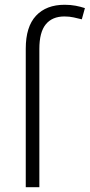

<svg xmlns="http://www.w3.org/2000/svg" viewBox="-20 -785 376 805"><path d="M250 -716Q199 -716 172 -683Q145 -650 145 -580V0H88V-581Q88 -673 131 -719Q174 -765 251 -765Q276 -765 297 -761Q318 -757 336 -751L323 -704Q307 -708 289 -712Q271 -716 250 -716Z"/></svg>

Font: BC Sans Light
Style: Regular
Weight: 300
Designer: Monotype Design Team
Foundry: Monotype Imaging Inc.
Version: Version 2.000;GOOG;noto-source:20170915:90ef993387c0